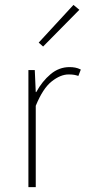

<svg xmlns="http://www.w3.org/2000/svg" viewBox="-20 -764 350 784"><path d="M96 0V-478H122L126 -388H128Q152 -432 186.5 -461Q221 -490 264 -490Q276 -490 287 -488Q298 -486 310 -480L300 -454Q291 -457 282.5 -458.5Q274 -460 260 -460Q227 -460 191 -431.5Q155 -403 126 -332V0ZM156 -574 138 -590 280 -744 304 -724Z"/></svg>

Font: Source Sans Variable
Style: Regular
Weight: 200
Designer: Paul D. Hunt
Foundry: Adobe Systems Incorporated
Version: Version 3.006;hotconv 1.0.111;makeotfexe 2.5.65597